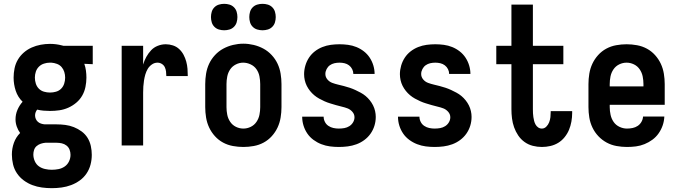

<svg xmlns="http://www.w3.org/2000/svg" viewBox="-20 -759 3540 1002"><path d="M250 223Q224 223 198.5 219.5Q173 216 149 207Q125 198 104 182.5Q83 167 68.5 145.5Q54 124 48 98.5Q42 73 42 47Q42 16 52.5 -13.5Q63 -43 85 -65Q74 -80 67.5 -98.5Q61 -117 61 -136Q61 -162 71 -185.5Q81 -209 98 -228Q73 -252 62 -285.5Q51 -319 51 -354Q51 -378 56 -402.5Q61 -427 73.5 -448Q86 -469 104.5 -485Q123 -501 145.5 -511Q168 -521 192.5 -525.5Q217 -530 241 -530Q257 -530 272.5 -528Q288 -526 303 -522L311 -520H464V-424L420 -426Q426 -409 428.5 -390.5Q431 -372 431 -354Q431 -330 426 -305.5Q421 -281 409 -260Q397 -239 378 -223Q359 -207 336.5 -197Q314 -187 290 -183.5Q266 -180 241 -180Q224 -180 207 -181.5Q190 -183 174 -187Q169 -181 166 -173Q163 -165 163 -157Q163 -147 167 -138Q171 -129 178 -123Q185 -117 194 -114Q203 -111 213 -110Q213 -110 213.5 -110Q214 -110 215 -110Q217 -110 220 -110Q223 -110 225 -110H275Q298 -110 321 -107Q344 -104 365.5 -95.5Q387 -87 406 -73Q425 -59 437 -39.5Q449 -20 454 3Q459 26 459 49Q459 75 452.5 100Q446 125 431.5 146.5Q417 168 396 183Q375 198 351 207Q327 216 301.5 219.5Q276 223 250 223ZM241 -276Q257 -276 272.5 -280.5Q288 -285 299 -296Q310 -307 315 -322.5Q320 -338 320 -354Q320 -369 315.5 -383.5Q311 -398 301.5 -409Q292 -420 277.5 -425.5Q263 -431 248 -432H241Q241 -432 240.5 -432Q240 -432 240 -432Q225 -432 209.5 -427Q194 -422 183 -411Q172 -400 167 -385Q162 -370 162 -354Q162 -338 167 -322.5Q172 -307 183 -296Q194 -285 209.5 -280.5Q225 -276 241 -276ZM250 127Q268 127 285.5 123.5Q303 120 317.5 110Q332 100 340 83.5Q348 67 348 49Q348 35 343 22Q338 9 327 0.5Q316 -8 302.5 -11Q289 -14 275 -14H225Q223 -14 221 -14Q219 -14 217 -14Q205 -13 193 -9Q181 -5 171.5 3Q162 11 158 23Q154 35 154 47Q154 65 161.5 82Q169 99 183 109Q197 119 215 123Q233 127 250 127Z M615 0V-520H727V-422Q733 -443 743.5 -462Q754 -481 768.5 -496.5Q783 -512 803.5 -520Q824 -528 845 -528Q864 -528 882.5 -522Q901 -516 915 -503Q929 -490 938 -473Q947 -456 952 -437.5Q957 -419 958.5 -400Q960 -381 960 -362H848Q848 -374 846.5 -386Q845 -398 840 -408.5Q835 -419 824.5 -425.5Q814 -432 802 -432Q786 -432 772.5 -422.5Q759 -413 751 -399.5Q743 -386 738.5 -370.5Q734 -355 731.5 -339Q729 -323 728 -307.5Q727 -292 727 -276V0Z M1250 8Q1223 8 1195.5 3Q1168 -2 1144 -15Q1120 -28 1101.5 -48.5Q1083 -69 1071.5 -93.5Q1060 -118 1055.5 -145.5Q1051 -173 1051 -200V-320Q1051 -347 1055.5 -374.5Q1060 -402 1071.5 -426.5Q1083 -451 1102 -471.5Q1121 -492 1145 -505Q1169 -518 1196 -524.5Q1223 -531 1250 -531Q1277 -531 1304 -524.5Q1331 -518 1355 -505Q1379 -492 1398 -471.5Q1417 -451 1428.5 -426.5Q1440 -402 1444.5 -374.5Q1449 -347 1449 -320V-200Q1449 -173 1444.5 -145.5Q1440 -118 1428.5 -93.5Q1417 -69 1398.5 -48.5Q1380 -28 1356 -15Q1332 -2 1304.5 3Q1277 8 1250 8ZM1250 -88Q1270 -88 1288.5 -97Q1307 -106 1318.5 -123Q1330 -140 1334 -160Q1338 -180 1338 -200V-320Q1338 -340 1334 -360.5Q1330 -381 1318.5 -397.5Q1307 -414 1288 -423Q1269 -432 1249 -432Q1229 -432 1210.5 -422.5Q1192 -413 1181 -396.5Q1170 -380 1166 -360Q1162 -340 1162 -320V-200Q1162 -180 1166 -160Q1170 -140 1181.5 -123Q1193 -106 1211.5 -97Q1230 -88 1250 -88ZM1350 -601Q1336 -601 1322.5 -605Q1309 -609 1299 -619Q1289 -629 1285 -642.5Q1281 -656 1281 -670Q1281 -684 1285 -697.5Q1289 -711 1299 -721Q1309 -731 1322.5 -735Q1336 -739 1350 -739Q1364 -739 1377.5 -735Q1391 -731 1401 -721Q1411 -711 1415 -697.5Q1419 -684 1419 -670Q1419 -656 1415 -642.5Q1411 -629 1401 -619Q1391 -609 1377.5 -605Q1364 -601 1350 -601ZM1150 -601Q1136 -601 1122.5 -605Q1109 -609 1099 -619Q1089 -629 1085 -642.5Q1081 -656 1081 -670Q1081 -684 1085 -697.5Q1089 -711 1099 -721Q1109 -731 1122.5 -735Q1136 -739 1150 -739Q1164 -739 1177.5 -735Q1191 -731 1201 -721Q1211 -711 1215 -697.5Q1219 -684 1219 -670Q1219 -656 1215 -642.5Q1211 -629 1201 -619Q1191 -609 1177.5 -605Q1164 -601 1150 -601Z M1748 8Q1725 8 1702 5Q1679 2 1657 -6.5Q1635 -15 1616 -29Q1597 -43 1584 -62Q1571 -81 1564 -103.5Q1557 -126 1557 -150H1669Q1669 -136 1675.5 -123Q1682 -110 1694 -102Q1706 -94 1720 -91Q1734 -88 1748 -88Q1763 -88 1777 -90.5Q1791 -93 1803 -100.5Q1815 -108 1822.5 -120.5Q1830 -133 1830 -147Q1830 -163 1819 -175.5Q1808 -188 1793.5 -193.5Q1779 -199 1763.5 -202.5Q1748 -206 1733 -210.5Q1718 -215 1703 -219.5Q1688 -224 1673.5 -230.5Q1659 -237 1645.5 -244.5Q1632 -252 1620 -262Q1608 -272 1598 -284.5Q1588 -297 1581 -311Q1574 -325 1570.5 -340.5Q1567 -356 1567 -372Q1567 -394 1573.5 -416.5Q1580 -439 1592.5 -458Q1605 -477 1623 -491Q1641 -505 1662.5 -513.5Q1684 -522 1706.5 -525Q1729 -528 1752 -528Q1774 -528 1796.5 -525Q1819 -522 1840 -513.5Q1861 -505 1879 -491Q1897 -477 1909.5 -458Q1922 -439 1928.5 -417Q1935 -395 1935 -373H1824Q1824 -386 1818 -398Q1812 -410 1801.5 -418Q1791 -426 1778 -429Q1765 -432 1752 -432Q1738 -432 1725 -429Q1712 -426 1701.5 -418.5Q1691 -411 1684.5 -398.5Q1678 -386 1678 -373Q1678 -357 1688.5 -344.5Q1699 -332 1714 -326.5Q1729 -321 1744 -317.5Q1759 -314 1774.5 -310Q1790 -306 1805 -301Q1820 -296 1834 -289.5Q1848 -283 1862 -275.5Q1876 -268 1888 -258Q1900 -248 1910 -235.5Q1920 -223 1927 -209Q1934 -195 1937.5 -179.5Q1941 -164 1941 -149Q1941 -125 1934 -102.5Q1927 -80 1913.5 -61Q1900 -42 1881 -28Q1862 -14 1840 -6Q1818 2 1795 5Q1772 8 1748 8Z M2248 8Q2225 8 2202 5Q2179 2 2157 -6.5Q2135 -15 2116 -29Q2097 -43 2084 -62Q2071 -81 2064 -103.5Q2057 -126 2057 -150H2169Q2169 -136 2175.5 -123Q2182 -110 2194 -102Q2206 -94 2220 -91Q2234 -88 2248 -88Q2263 -88 2277 -90.5Q2291 -93 2303 -100.5Q2315 -108 2322.5 -120.5Q2330 -133 2330 -147Q2330 -163 2319 -175.5Q2308 -188 2293.5 -193.5Q2279 -199 2263.5 -202.5Q2248 -206 2233 -210.5Q2218 -215 2203 -219.5Q2188 -224 2173.5 -230.5Q2159 -237 2145.5 -244.5Q2132 -252 2120 -262Q2108 -272 2098 -284.5Q2088 -297 2081 -311Q2074 -325 2070.5 -340.5Q2067 -356 2067 -372Q2067 -394 2073.5 -416.5Q2080 -439 2092.5 -458Q2105 -477 2123 -491Q2141 -505 2162.5 -513.5Q2184 -522 2206.5 -525Q2229 -528 2252 -528Q2274 -528 2296.5 -525Q2319 -522 2340 -513.5Q2361 -505 2379 -491Q2397 -477 2409.5 -458Q2422 -439 2428.5 -417Q2435 -395 2435 -373H2324Q2324 -386 2318 -398Q2312 -410 2301.5 -418Q2291 -426 2278 -429Q2265 -432 2252 -432Q2238 -432 2225 -429Q2212 -426 2201.5 -418.5Q2191 -411 2184.5 -398.5Q2178 -386 2178 -373Q2178 -357 2188.5 -344.5Q2199 -332 2214 -326.5Q2229 -321 2244 -317.5Q2259 -314 2274.5 -310Q2290 -306 2305 -301Q2320 -296 2334 -289.5Q2348 -283 2362 -275.5Q2376 -268 2388 -258Q2400 -248 2410 -235.5Q2420 -223 2427 -209Q2434 -195 2437.5 -179.5Q2441 -164 2441 -149Q2441 -125 2434 -102.5Q2427 -80 2413.5 -61Q2400 -42 2381 -28Q2362 -14 2340 -6Q2318 2 2295 5Q2272 8 2248 8Z M2808 8Q2784 8 2760.5 2Q2737 -4 2717.5 -18Q2698 -32 2684.5 -52Q2671 -72 2663 -94.5Q2655 -117 2652 -141Q2649 -165 2649 -189V-424H2570V-520H2649V-735H2761V-520H2920V-424H2761V-189Q2761 -178 2761.5 -168Q2762 -158 2763.5 -148Q2765 -138 2767.5 -128Q2770 -118 2775 -109Q2780 -100 2788.5 -94Q2797 -88 2808 -88Q2821 -88 2831 -98Q2841 -108 2846 -121Q2851 -134 2852.5 -147.5Q2854 -161 2854 -175Q2854 -176 2854 -177Q2854 -178 2854 -179H2966Q2966 -177 2966 -174.5Q2966 -172 2966 -169Q2966 -147 2962 -124.5Q2958 -102 2949.5 -81.5Q2941 -61 2926.5 -43Q2912 -25 2893 -13.5Q2874 -2 2852 3Q2830 8 2808 8Z M3252 8Q3225 8 3197.5 3Q3170 -2 3146 -15Q3122 -28 3103 -48Q3084 -68 3072 -93Q3060 -118 3055.5 -145.5Q3051 -173 3051 -200V-320Q3051 -347 3055.5 -374.5Q3060 -402 3071.5 -426.5Q3083 -451 3101.5 -471.5Q3120 -492 3144 -505Q3168 -518 3195.5 -523Q3223 -528 3250 -528Q3277 -528 3304.5 -523Q3332 -518 3356 -505Q3380 -492 3398.5 -471.5Q3417 -451 3428.5 -426.5Q3440 -402 3444.5 -374.5Q3449 -347 3449 -320V-212H3162V-200Q3162 -180 3166.5 -159.5Q3171 -139 3182.5 -122.5Q3194 -106 3213 -97Q3232 -88 3252 -88Q3267 -88 3281.5 -91Q3296 -94 3308 -102Q3320 -110 3327.5 -123Q3335 -136 3336 -151H3447Q3446 -127 3438.5 -105Q3431 -83 3417.5 -63.5Q3404 -44 3385 -30Q3366 -16 3344 -7Q3322 2 3299 5Q3276 8 3252 8ZM3162 -308H3338V-320Q3338 -340 3334 -360Q3330 -380 3318.5 -397Q3307 -414 3288.5 -423Q3270 -432 3250 -432Q3230 -432 3211.5 -423Q3193 -414 3181.5 -397Q3170 -380 3166 -360Q3162 -340 3162 -320Z"/></svg>

Font: Iosevka SS08 Regular
Style: Bold
Weight: 700
Monospace: yes
Designer: Belleve Invis
Foundry: Belleve Invis
Version: Version 16.3.4; ttfautohint (v1.8.4)